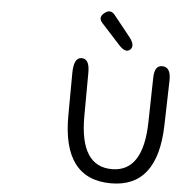

<svg xmlns="http://www.w3.org/2000/svg" viewBox="-353 -1096 1154 1180"><g transform="rotate(5 224.5 -506.0)"><path d="M243.7 -1019Q279.8 -1048.3 307.6 -1013.7L409.2 -886.7Q448.7 -836.9 422.9 -811Q395.5 -783.7 352.5 -830.6L236.8 -957.5Q207 -990.2 243.7 -1019ZM-286.6 -976.1ZM627.4 -725.1Q681.2 -724.1 678.7 -640.1L671.4 -363.3Q661.1 20 374.5 19.5Q75.7 19 78.1 -372.1L79.6 -634.3Q80.1 -731.4 129.4 -731.4Q178.2 -731 177.7 -646.5L176.3 -379.4Q174.3 -64.5 377 -67.9Q565.4 -70.8 571.8 -373.5L577.6 -650.4Q579.1 -726.1 627.4 -725.1Z"/></g></svg>

Font: Comic Relief
Style: Regular
Weight: 400
Designer: Jeff Davis
Foundry: Loudifier
Version: Version 1.0